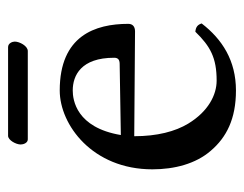

<svg xmlns="http://www.w3.org/2000/svg" viewBox="-86 -522 618 487"><g transform="rotate(-90 223.5 -279.0)"><path d="M337 -518C350 -518 361 -539 361 -551C361 -557 357 -568 347 -568H122C111 -568 100 -548 100 -536C100 -529 104 -518 113 -518ZM124 -282C143 -395 213 -404 237 -404C275 -404 320 -383 320 -299C320 -290 316 -285.2 305 -285ZM386 -93C349 -55 320 -39 262 -39C226 -39 184 -60 153 -111C133 -144 121 -190 121 -248L387 -246C399 -246 406 -252 406 -263C406 -347 376 -437 237 -437C150 -437 37 -354 37 -202C37 -146 51 -92 84 -54C118 -14 165 10 237 10C313 10 367 -25 407 -77C404 -87 398 -92 386 -93Z"/></g></svg>

Font: Libertinus Serif
Style: Regular
Weight: 400
Designer: Philipp H. Poll
Foundry: Khaled Hosny
Version: Version 6.2